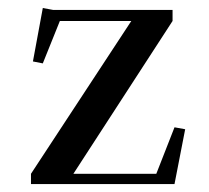

<svg xmlns="http://www.w3.org/2000/svg" viewBox="-20 -464 526 484"><path d="M58.1 0V-25.9L311 -411.1H130.9L87.9 -304.2L63 -309.1L87.9 -443.8L113.8 -439H415V-411.1L165 -25.9H374L419.9 -143.1L446.8 -138.2L419.9 0Z"/></svg>

Font: Dehuti Alt
Style: Bold
Weight: 700
Version: Version 1.2